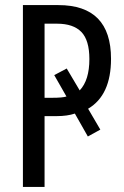

<svg xmlns="http://www.w3.org/2000/svg" viewBox="-20 -734 486 754"><path d="M155 -350V-641H204Q268 -641 299.5 -608.5Q331 -576 331 -502Q331 -419 293 -379L242 -465L193 -439L241 -355Q225 -350 186 -350ZM416 -503Q416 -714 209 -714H70V0H155V-278H203Q244 -278 274 -288L325 -198L374 -225L326 -307Q416 -360 416 -503Z"/></svg>

Font: Noto Sans Display Condensed
Style: Regular
Weight: 400
Width: 3
Designer: Monotype Design Team
Foundry: Monotype Imaging Inc.
Version: Version 1.900